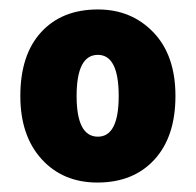

<svg xmlns="http://www.w3.org/2000/svg" viewBox="-20 -742 414 406"><path d="M351 -539Q351 -453 306.5 -404.5Q262 -356 186 -356Q113 -356 68 -405.5Q23 -455 23 -539Q23 -626 67 -674Q111 -722 187 -722Q258 -722 304.5 -673.5Q351 -625 351 -539ZM142 -539Q142 -453 187 -453Q231 -453 231 -539Q231 -626 187 -626Q142 -626 142 -539Z"/></svg>

Font: Noto Sans Ethiopic SemiCondensed Black
Style: Regular
Weight: 900
Width: 4
Designer: Monotype Design Team
Foundry: Monotype Imaging Inc.
Version: Version 2.102; ttfautohint (v1.8.4.7-5d5b)